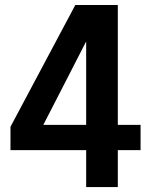

<svg xmlns="http://www.w3.org/2000/svg" viewBox="-20 -759 628 779"><path d="M329.6 0V-149.9H22.5V-244.6L285.6 -738.8H458V-252.4H550.3V-149.9H458V0ZM329.6 -252.4V-590.8L155.8 -252.4Z"/></svg>

Font: Epilogue SemiBold
Style: Regular
Weight: 600
Designer: Tyler Finck
Foundry: Etcetera Type Co
Version: Version 2.112